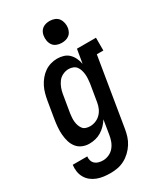

<svg xmlns="http://www.w3.org/2000/svg" viewBox="-240 -834 976 1145"><g transform="rotate(-30 247.5 -261.0)"><path d="M168 223Q144 223 121 220Q98 217 77 209Q56 201 39 187.5Q22 174 11 155Q0 136 -3.5 113.5Q-7 91 -4 67H96Q94 82 98.5 96Q103 110 113.5 119Q124 128 138 131.5Q152 135 167 135Q187 135 207.5 126Q228 117 242 100Q256 83 263.5 62.5Q271 42 274 22L290 -76Q278 -57 262.5 -41Q247 -25 228 -13.5Q209 -2 188 3Q167 8 146 8Q121 8 98.5 -1.5Q76 -11 61.5 -29.5Q47 -48 40 -71.5Q33 -95 31 -120Q29 -145 31 -170.5Q33 -196 37 -221L57 -341Q61 -364 67 -386Q73 -408 83.5 -429Q94 -450 109.5 -469Q125 -488 144.5 -501.5Q164 -515 186.5 -521.5Q209 -528 231 -528Q254 -528 275 -521.5Q296 -515 311 -500Q326 -485 335 -465.5Q344 -446 348 -425L364 -520H495V-432H450L373 36Q369 61 361.5 85Q354 109 340 131Q326 153 306.5 171.5Q287 190 264 202Q241 214 216.5 218.5Q192 223 168 223ZM202 -80Q221 -80 240 -87.5Q259 -95 273.5 -109.5Q288 -124 296.5 -143Q305 -162 308 -181L328 -301Q330 -317 331 -332.5Q332 -348 330.5 -363Q329 -378 324.5 -392.5Q320 -407 311.5 -418Q303 -429 289 -434.5Q275 -440 259 -440Q239 -440 219 -430.5Q199 -421 186.5 -404Q174 -387 166.5 -367Q159 -347 156 -327L136 -207Q134 -193 133 -178.5Q132 -164 133.5 -150Q135 -136 139.5 -123Q144 -110 152 -99.5Q160 -89 173.5 -84.5Q187 -80 202 -80ZM304 -595Q286 -595 269.5 -601.5Q253 -608 243.5 -621.5Q234 -635 231 -652.5Q228 -670 231 -688Q233 -701 239.5 -712.5Q246 -724 256.5 -731.5Q267 -739 279.5 -742Q292 -745 305 -745Q323 -745 339.5 -738.5Q356 -732 365.5 -718.5Q375 -705 378.5 -687.5Q382 -670 379 -652Q376 -639 370 -627.5Q364 -616 353 -608.5Q342 -601 329.5 -598Q317 -595 304 -595Z"/></g></svg>

Font: Iosevka Curly Slab Semibold
Style: Italic
Weight: 600
Italic angle: -9°
Monospace: yes
Designer: Belleve Invis
Foundry: Belleve Invis
Version: Version 22.1.2; ttfautohint (v1.8.4)